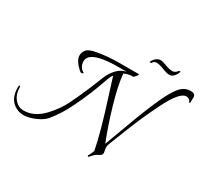

<svg xmlns="http://www.w3.org/2000/svg" viewBox="-142 -897 1227 1143"><g transform="rotate(30 471.0 -325.5)"><path d="M942 -586 941 -550 932 -548Q933 -559 923 -565.5Q913 -572 903 -572Q856 -572 790 -436Q734 -323 694 -220Q654 -117 647 -101Q640 -85 640 -73Q640 -59 644 -42Q648 -25 638 -17.5Q628 -10 618.5 -6Q609 -2 597 10Q585 22 581 28Q579 31 577 31Q571 31 570 25Q581 10 590 -16Q569 -130 496 -355Q472 -431 463 -460Q453 -453 438 -408Q402 -301 346 -188Q309 -112 262 -55Q240 -28 195.5 -9Q151 10 117.5 10Q84 10 56 -8Q6 -40 6 -117Q6 -132 11 -131.5Q16 -131 16 -123Q16 -76 41.5 -45Q67 -14 104 -14Q176 -14 237 -78Q290 -135 318 -192.5Q346 -250 356 -274Q375 -314 417 -420Q433 -459 460 -487Q487 -515 522 -521H467Q308 -521 276 -475Q267 -461 267 -448.5Q267 -436 270 -426Q279 -399 300 -389Q306 -386 299 -382.5Q292 -379 288 -380Q275 -387 256 -408Q229 -440 229 -464Q229 -488 244.5 -506Q260 -524 308 -532Q377 -545 464 -545Q467 -545 468 -545H589Q598 -546 585 -530Q572 -514 569 -514.5Q566 -515 559.5 -515Q553 -515 535 -511Q517 -507 509 -501Q515 -428 549.5 -308.5Q584 -189 625 -86Q637 -116 684 -245Q731 -374 772 -465Q813 -556 848 -589Q874 -613 908.5 -613Q943 -613 942 -586ZM622 -639H610Q615 -655 630 -668.5Q645 -682 661 -682Q677 -682 702 -672Q733 -660 753 -660Q773 -660 789 -682H799Q793 -661 779.5 -646.5Q766 -632 749 -632Q732 -632 700.5 -644.5Q669 -657 649.5 -657Q630 -657 622 -639Z"/></g></svg>

Font: Italianno
Style: Regular
Weight: 400
Designer: Robert E. Leuschke
Foundry: Robert E. Leuschke
Version: Version 1.003